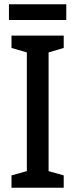

<svg xmlns="http://www.w3.org/2000/svg" viewBox="-20 -881 354 901"><path d="M291 -861H22V-787H291ZM279 0V-58L208 -78V-635L279 -656V-714H34V-656L106 -635V-78L34 -58V0Z"/></svg>

Font: Noto Sans Lao Looped Condensed Medium
Style: Regular
Weight: 500
Width: 3
Designer: Mark Frömberg, Ben Mitchell
Foundry: The Fontpad Ltd
Version: Version 1.002